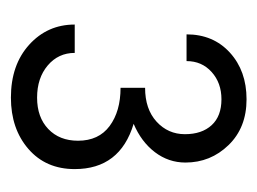

<svg xmlns="http://www.w3.org/2000/svg" viewBox="-80 -666 472 352"><g transform="rotate(90 156.0 -490.0)"><path d="M159 -274Q99 -274 62 -307.5Q25 -341 25 -391H77Q77 -361 100 -341.5Q123 -322 159 -322Q195 -322 216.5 -342.5Q238 -363 238 -397Q238 -435 211 -455Q184 -475 141 -475V-520Q180 -520 203 -541Q226 -562 226 -593Q226 -624 209.5 -642Q193 -660 162 -660Q132 -660 112 -642Q92 -624 92 -596H43Q43 -645 76.5 -675.5Q110 -706 162 -706Q214 -706 246 -673Q278 -640 278 -594Q278 -563 259 -538Q240 -513 207 -499Q290 -474 290 -391Q290 -338 253 -306Q216 -274 159 -274Z"/></g></svg>

Font: renner_400book
Style: Book
Weight: 400
Version: Version 003.000 ; ttfautohint (v0.97) -l 8 -r 50 -G 200 -x 1